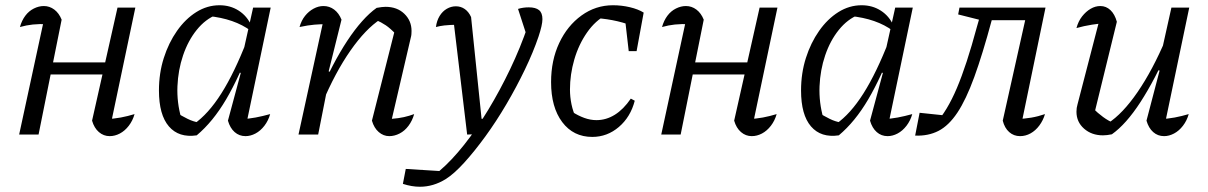

<svg xmlns="http://www.w3.org/2000/svg" viewBox="-20 -513 4604 732"><path d="M398 6Q375 6 357 -9.5Q339 -25 331 -53L428 -484H496L399 -23L384 -59Q414 -60 440.5 -65Q467 -70 493 -78Q486 -53 471 -33.5Q456 -14 437 -4Q418 6 398 6ZM53 0 152 -458 163 -421Q129 -422 105 -419.5Q81 -417 56 -410Q63 -435 76.5 -453Q90 -471 109 -480.5Q128 -490 147 -490Q169 -490 187 -476.5Q205 -463 215 -438L127 0ZM136 -229 145 -275H414L405 -229Z M730 3Q662 13 624 -31Q586 -75 586 -168Q586 -234 604.5 -292Q623 -350 655 -395.5Q687 -441 728.5 -467Q770 -493 817 -493Q858 -493 890 -472.5Q922 -452 938 -416L937 -395Q874 -442 773 -452L806 -457Q763 -440 730 -399Q697 -358 678 -302Q659 -246 656.5 -184Q654 -122 671 -63L650 -85Q673 -71 695 -60Q717 -49 742 -45L719 -40Q774 -78 824 -157Q874 -236 922 -360L940 -346Q892 -219 842 -134Q792 -49 730 3ZM916 -25 902 -59Q928 -60 954.5 -65Q981 -70 1010 -78Q1003 -53 988 -33.5Q973 -14 954 -4Q935 6 916 6Q892 6 874.5 -9.5Q857 -25 849 -53L898 -235L890 -237L945 -484H1012Z M1398 -53 1487 -405 1490 -382Q1468 -405 1451 -416.5Q1434 -428 1411 -438L1431 -440Q1374 -403 1316 -320Q1258 -237 1208 -118L1196 -150Q1221 -210 1248.5 -262.5Q1276 -315 1304 -357.5Q1332 -400 1360.5 -432Q1389 -464 1416 -483Q1427 -485 1435 -486Q1443 -487 1450 -487Q1494 -487 1521.5 -460.5Q1549 -434 1549 -395Q1549 -389 1548.5 -382.5Q1548 -376 1546 -369L1474 -60Q1500 -62 1520 -66.5Q1540 -71 1559 -78Q1552 -53 1537.5 -33.5Q1523 -14 1503.5 -4Q1484 6 1464 6Q1442 6 1424 -9.5Q1406 -25 1398 -53ZM1118 0 1218 -458 1229 -421Q1203 -421 1179 -419Q1155 -417 1122 -410Q1129 -435 1143 -452.5Q1157 -470 1175.5 -480Q1194 -490 1213 -490Q1236 -490 1254 -476.5Q1272 -463 1282 -438L1233 -241L1240 -238L1193 0Z M1516 188 1527 131 1655 139Q1702 99 1749.5 39Q1797 -21 1841.5 -94.5Q1886 -168 1925 -249.5Q1964 -331 1993 -416L1995 -356L1955 -479Q1974 -485 1996 -485Q2022 -485 2035 -474.5Q2048 -464 2048 -440Q2048 -418 2033 -373Q2013 -314 1981 -247.5Q1949 -181 1910.5 -115.5Q1872 -50 1830.5 7Q1789 64 1750 107Q1711 150 1679 170Q1632 199 1581 199Q1550 199 1516 188ZM1761 0 1706 -460 1730 -419Q1691 -418 1674 -416Q1657 -414 1642 -410Q1645 -434 1656 -452Q1667 -470 1683.5 -479.5Q1700 -489 1718 -489Q1737 -489 1752 -478.5Q1767 -468 1776 -448L1816 -60H1849L1810 -2Z M2238 9Q2166 9 2123.5 -47.5Q2081 -104 2081 -200Q2081 -283 2112 -349Q2143 -415 2197 -454Q2251 -493 2317 -493Q2350 -493 2381.5 -485.5Q2413 -478 2434 -465L2407 -408Q2338 -438 2253 -444L2293 -457Q2250 -435 2218 -389Q2186 -343 2169.5 -286Q2153 -229 2153 -172Q2153 -143 2159 -114.5Q2165 -86 2177 -62L2161 -87Q2184 -72 2207.5 -63.5Q2231 -55 2254 -55Q2291 -55 2324 -75.5Q2357 -96 2385 -137L2400 -129Q2384 -67 2339.5 -29Q2295 9 2238 9ZM2377 -318 2360 -466 2434 -465 2407 -318Z M2846 6Q2823 6 2805 -9.5Q2787 -25 2779 -53L2876 -484H2944L2847 -23L2832 -59Q2862 -60 2888.5 -65Q2915 -70 2941 -78Q2934 -53 2919 -33.5Q2904 -14 2885 -4Q2866 6 2846 6ZM2501 0 2600 -458 2611 -421Q2577 -422 2553 -419.5Q2529 -417 2504 -410Q2511 -435 2524.5 -453Q2538 -471 2557 -480.5Q2576 -490 2595 -490Q2617 -490 2635 -476.5Q2653 -463 2663 -438L2575 0ZM2584 -229 2593 -275H2862L2853 -229Z M3178 3Q3110 13 3072 -31Q3034 -75 3034 -168Q3034 -234 3052.5 -292Q3071 -350 3103 -395.5Q3135 -441 3176.5 -467Q3218 -493 3265 -493Q3306 -493 3338 -472.5Q3370 -452 3386 -416L3385 -395Q3322 -442 3221 -452L3254 -457Q3211 -440 3178 -399Q3145 -358 3126 -302Q3107 -246 3104.5 -184Q3102 -122 3119 -63L3098 -85Q3121 -71 3143 -60Q3165 -49 3190 -45L3167 -40Q3222 -78 3272 -157Q3322 -236 3370 -360L3388 -346Q3340 -219 3290 -134Q3240 -49 3178 3ZM3364 -25 3350 -59Q3376 -60 3402.5 -65Q3429 -70 3458 -78Q3451 -53 3436 -33.5Q3421 -14 3402 -4Q3383 6 3364 6Q3340 6 3322.5 -9.5Q3305 -25 3297 -53L3346 -235L3338 -237L3393 -484H3460Z M3469 4 3486 -83 3591 -72 3547 -42Q3591 -90 3628 -177Q3665 -264 3704 -409L3723 -475L3744 -430L3633 -458L3638 -484H3966L3917 -436H3761Q3726 -306 3694.5 -219.5Q3663 -133 3630 -83.5Q3597 -34 3558 -14Q3519 6 3469 4ZM3871 -25 3855 -59Q3885 -60 3911.5 -64.5Q3938 -69 3964 -78Q3957 -54 3942.5 -34.5Q3928 -15 3909 -4.5Q3890 6 3869 6Q3845 6 3827.5 -9.5Q3810 -25 3803 -53L3893 -456L3966 -484Z M4238 -430 4152 -79 4146 -101Q4165 -82 4185.5 -67Q4206 -52 4224 -45L4204 -43Q4260 -79 4317 -162Q4374 -245 4425 -365L4437 -334Q4411 -272 4383.5 -219.5Q4356 -167 4328.5 -124.5Q4301 -82 4273.5 -51Q4246 -20 4219 -1Q4200 3 4185 3Q4142 3 4113 -22.5Q4084 -48 4084 -87Q4084 -102 4088 -115L4177 -458L4209 -426Q4175 -424 4143.5 -419Q4112 -414 4084 -406Q4091 -432 4105.5 -450.5Q4120 -469 4138 -479.5Q4156 -490 4175 -490Q4197 -490 4213.5 -474.5Q4230 -459 4238 -430ZM4351 -53 4401 -244 4393 -246 4446 -484H4514L4418 -25L4403 -59Q4432 -60 4458.5 -65Q4485 -70 4512 -78Q4505 -53 4490 -33.5Q4475 -14 4456 -4Q4437 6 4418 6Q4394 6 4376.5 -9.5Q4359 -25 4351 -53Z"/></svg>

Font: Piazzolla 24pt
Style: Italic
Weight: 400
Italic angle: -11.3°
Designer: Juan Pablo del Peral
Foundry: Huerta Tipografica
Version: Version 2.005